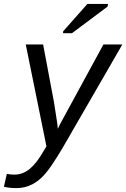

<svg xmlns="http://www.w3.org/2000/svg" viewBox="-77 -756 647 984"><path d="M8 208Q-29 208 -57 201L-42 135Q-22 139 -4 139Q40 139 76 109Q112 79 147 17L161 -6L55 -528H144L199 -236Q204 -207 212 -153Q219 -112 219 -96L232 -122Q236 -130 453 -528H550L245 0Q188 96 157 132Q93 208 8 208ZM292 -586H246L247 -596L371 -736H477L474 -722Z"/></svg>

Font: Libra Sans
Style: Italic
Weight: 400
Italic angle: -12°
Foundry: Context Ltd
Version: Version 1.002